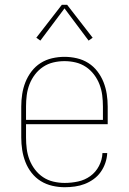

<svg xmlns="http://www.w3.org/2000/svg" viewBox="-20 -776 540 804"><path d="M251 8Q225 8 199 2Q173 -4 151 -17.5Q129 -31 112.5 -52Q96 -73 86.5 -97.5Q77 -122 73 -148Q69 -174 69 -200V-330Q69 -356 73 -382Q77 -408 86.5 -432Q96 -456 112 -477Q128 -498 150 -512Q172 -526 198 -532Q224 -538 250 -538Q276 -538 302 -532Q328 -526 350 -512Q372 -498 388 -477Q404 -456 413.5 -432Q423 -408 427 -382Q431 -356 431 -330V-256H89V-200Q89 -176 92 -152.5Q95 -129 103.5 -107Q112 -85 126.5 -66Q141 -47 160.5 -34Q180 -21 203.5 -15.5Q227 -10 251 -10Q279 -10 307 -16Q335 -22 358 -38.5Q381 -55 394.5 -81Q408 -107 409 -135H429Q428 -114 421 -93.5Q414 -73 401.5 -55.5Q389 -38 371.5 -25.5Q354 -13 334.5 -5.5Q315 2 293.5 5Q272 8 251 8ZM411 -274V-330Q411 -354 408 -377.5Q405 -401 396.5 -423Q388 -445 373.5 -464Q359 -483 339.5 -496Q320 -509 297 -514.5Q274 -520 250 -520Q226 -520 203 -514.5Q180 -509 160.5 -496Q141 -483 126.5 -464Q112 -445 103.5 -423Q95 -401 92 -377.5Q89 -354 89 -330V-274ZM351 -606 250 -741 245 -734 149 -606 132 -618 239 -756H261L368 -618Z"/></svg>

Font: Iosevka Slab Thin
Style: Regular
Weight: 100
Monospace: yes
Designer: Belleve Invis
Foundry: Belleve Invis
Version: Version 11.1.0; ttfautohint (v1.8.3)